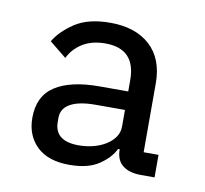

<svg xmlns="http://www.w3.org/2000/svg" viewBox="-51 -759 502 470"><g transform="rotate(10 199.5 -524.0)"><path d="M360 -350H326Q297 -350 280.5 -363Q264 -376 264 -403H260Q249 -380 222 -362Q195 -344 149 -344Q96 -344 68 -371Q40 -398 40 -442Q40 -496 78.5 -521Q117 -546 189 -546H260V-574Q260 -652 185 -652Q151 -652 128 -637.5Q105 -623 94 -600L52 -634Q67 -660 100 -682Q133 -704 188 -704Q251 -704 287 -671Q323 -638 323 -577V-406H360ZM187 -500Q146 -500 124.5 -488Q103 -476 103 -453V-443Q103 -395 163 -395Q182 -395 199.5 -399.5Q217 -404 230.5 -412.5Q244 -421 252 -432.5Q260 -444 260 -459V-500Z"/></g></svg>

Font: IBM Plex Sans Arabic
Style: Regular
Weight: 400
Designer: Mike Abbink, Paul van der Laan, Pieter van Rosmalen, Wael Morcos, Khajak Apelian
Foundry: Bold Monday
Version: Version 1.1